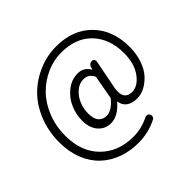

<svg xmlns="http://www.w3.org/2000/svg" viewBox="-205 -945 1345 1345"><g transform="rotate(-45 467.5 -272.5)"><path d="M445.3 170.9Q363.3 170.9 292.5 145Q221.7 119.1 168.9 69.8Q116.2 20.5 85.9 -55.2Q55.7 -130.9 55.7 -224.6Q55.7 -333 93.3 -426.3Q130.9 -519.5 193.8 -582Q256.8 -644.5 340.8 -680.2Q424.8 -715.8 515.6 -715.8Q681.6 -715.8 779.8 -615.2Q877.9 -514.6 877.9 -349.6Q877.9 -280.3 857.9 -222.7Q837.9 -165 805.7 -129.9Q773.4 -94.7 735.8 -75.2Q698.2 -55.7 660.2 -55.7Q612.3 -55.7 582 -76.7Q551.8 -97.7 545.9 -138.7Q545.9 -139.6 544.9 -139.6Q543.9 -139.6 543 -138.7Q477.5 -62.5 408.2 -62.5Q350.6 -62.5 313.5 -104.5Q276.4 -146.5 276.4 -219.7Q276.4 -279.3 301.3 -337.4Q326.2 -395.5 376.5 -435.5Q426.8 -475.6 489.3 -475.6Q547.9 -475.6 578.1 -422.9Q579.1 -421.9 580.1 -421.9Q581.1 -421.9 581.1 -422.9L585 -439.5Q587.9 -451.2 597.7 -459Q607.4 -466.8 620.1 -466.8Q630.9 -466.8 637.7 -458.5Q644.5 -450.2 642.6 -439.5L605.5 -248Q596.7 -212.9 596.7 -186.5Q596.7 -113.3 667 -113.3Q724.6 -113.3 772 -177.7Q819.3 -242.2 819.3 -346.7Q819.3 -487.3 737.8 -573.7Q656.2 -660.2 509.8 -660.2Q434.6 -660.2 364.3 -628.9Q293.9 -597.7 239.3 -542.5Q184.6 -487.3 151.4 -405.3Q118.2 -323.2 118.2 -227.5Q118.2 -68.4 210.9 23.4Q303.7 115.2 451.2 115.2Q532.2 115.2 608.4 77.1Q619.1 72.3 629.4 75.7Q639.6 79.1 644.5 88.9Q649.4 99.6 646 110.8Q642.6 122.1 631.8 127Q544.9 170.9 445.3 170.9ZM422.9 -121.1Q472.7 -121.1 525.4 -183.6Q530.3 -188.5 531.2 -196.3L561.5 -362.3Q563.5 -370.1 558.6 -376Q543.9 -399.4 527.3 -408.7Q510.7 -418 488.3 -418Q445.3 -418 410.6 -387.2Q376 -356.4 358.9 -313Q341.8 -269.5 341.8 -224.6Q341.8 -170.9 363.8 -146Q385.7 -121.1 422.9 -121.1Z"/></g></svg>

Font: Gen Jyuu Gothic P Normal
Style: Regular
Weight: 300
Designer: [Source Han Sans]
Ryoko NISHIZUKA  (kana & ideographs); Paul D. Hunt (Latin, Greek & Cyrillic); Wenlong ZHANG  (bopomofo
Version: Version 1.002.20150607